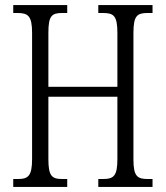

<svg xmlns="http://www.w3.org/2000/svg" viewBox="-20 -734 650 754"><path d="M32 0H244V-31H225C183 -31 170 -43 170 -110V-354H441V-110C441 -43 427 -31 384 -31H366V0H579V-31H560C519 -31 504 -42 504 -108V-604C504 -672 518 -683 560 -683H579V-714H366V-683H384C427 -683 441 -672 441 -604V-393H170V-605C170 -672 183 -683 225 -683H244V-714H32V-683H48C90 -683 106 -672 106 -605V-110C106 -43 91 -31 50 -31H32Z"/></svg>

Font: Noto Serif Armenian ExtraCondensed Light
Style: Regular
Weight: 300
Width: 2
Designer: Monotype Design Team
Foundry: Monotype Imaging Inc.
Version: Version 2.008